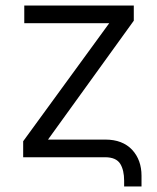

<svg xmlns="http://www.w3.org/2000/svg" viewBox="-20 -568 569 696"><path d="M416 26Q401 2 361 2H64V-56L376 -484H68V-548H465V-493L154 -62H362Q424 -62 459 -25Q493 12 493 69V108H430V87Q430 49 416 26Z"/></svg>

Font: Sinter Normal
Style: Regular
Weight: 350
Foundry: Adobe & rsms
Version: Version 1.000